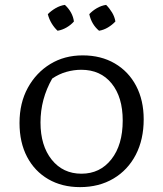

<svg xmlns="http://www.w3.org/2000/svg" viewBox="-20 -759 670 787"><path d="M308 8Q234 8 178 -24.5Q122 -57 91 -116Q60 -175 60 -255Q60 -337 94 -399Q128 -461 186 -496.5Q244 -532 319 -532Q394 -532 450.5 -499Q507 -466 538 -407Q569 -348 569 -270Q569 -187 536.5 -124.5Q504 -62 445 -27Q386 8 308 8ZM314 -47Q390 -47 436.5 -106Q483 -165 483 -265Q483 -361 437.5 -417Q392 -473 313 -473Q283 -473 252.5 -464.5Q222 -456 194 -437Q146 -353 146 -257Q146 -162 192 -104.5Q238 -47 314 -47ZM246 -739Q278 -709 283 -671Q271 -657 253 -646.5Q235 -636 216 -633Q202 -646 191.5 -663.5Q181 -681 176 -701Q190 -715 208 -725.5Q226 -736 246 -739ZM415 -739Q429 -725 439.5 -707.5Q450 -690 453 -671Q440 -657 422.5 -646.5Q405 -636 386 -633Q355 -659 346 -701Q359 -715 377 -725.5Q395 -736 415 -739Z"/></svg>

Font: Piazzolla SC
Style: Regular
Weight: 400
Designer: Juan Pablo del Peral
Foundry: Huerta Tipografica
Version: Version 1.330